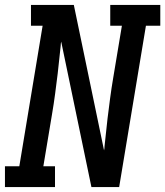

<svg xmlns="http://www.w3.org/2000/svg" viewBox="-29 -755 667 775"><path d="M-9 0V-84H49L143 -651H96V-735H269L391 -148Q392 -152 392.5 -156.5Q393 -161 393 -165L405 -276Q410 -317 415.5 -358.5Q421 -400 428 -441L463 -651H416V-735H618V-651H560L452 0H340L218 -587Q217 -583 216.5 -578.5Q216 -574 216 -570L204 -459Q199 -418 193.5 -376.5Q188 -335 181 -294L146 -84H193V0Z"/></svg>

Font: Iosevka Slab Medium Extended
Style: Italic
Weight: 500
Width: 7
Italic angle: -9°
Monospace: yes
Designer: Belleve Invis
Foundry: Belleve Invis
Version: Version 11.1.0; ttfautohint (v1.8.3)